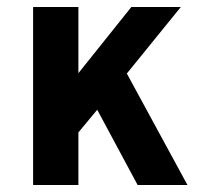

<svg xmlns="http://www.w3.org/2000/svg" viewBox="-20 -531 588 551"><path d="M205 -151V0H75V-511H205V-321L357 -511H499L344 -320L518 0H375L259 -216Z"/></svg>

Font: ReCut ExtraBold
Style: Regular
Weight: 800
Designer: Giant Group (for alternate capitals set)
Version: Version 2.002;FEAKit 1.0